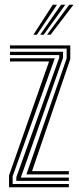

<svg xmlns="http://www.w3.org/2000/svg" viewBox="-20 -792 335 812"><path d="M91.8 -54.5 261.8 -545V-586.5H22.2V-600H277.2V-542L115.5 -68.2H271.2V-54.5ZM49 -27.2V-42.5L230.5 -548V-559.2H22.2V-572.8H246.5V-547.2L68 -41H271.2V-27.2ZM18.2 0V-50L187.5 -532H22.2V-545.5H211.8L33.5 -46.5V-13.8H271.2V0ZM121.2 -645 203.2 -772H221.2L135.8 -645ZM178.8 -645 272.8 -772H290.8L193.8 -645ZM150 -645 238 -772H256L164.8 -645Z"/></svg>

Font: Big Shoulders Inline Display Medium
Style: Regular
Weight: 500
Designer: Patric King
Foundry: XO Type Co
Version: Version 1.000